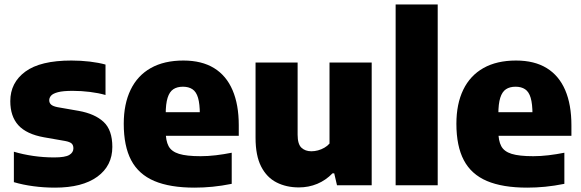

<svg xmlns="http://www.w3.org/2000/svg" viewBox="-20 -828 2598 858"><path d="M226 10.5Q176.5 10.5 129.5 4.2Q82.5 -2 42 -14V-150Q82 -138 128.5 -131.2Q175 -124.5 222.5 -124.5Q271 -124.5 289.5 -135.5Q308 -146.5 308 -165Q308 -179.5 300 -186.8Q292 -194 271 -198L176.5 -214.5Q98.5 -228.5 62.2 -268.2Q26 -308 26 -376Q26 -458.5 93.2 -508Q160.5 -557.5 299 -557.5Q341 -557.5 381 -552.8Q421 -548 451.5 -539.5V-403.5Q420 -412.5 382 -417.2Q344 -422 304.5 -422Q261.5 -422 239 -416Q216.5 -410 208.2 -400.5Q200 -391 200 -380Q200 -368 208.5 -360.5Q217 -353 237.5 -349L332 -332.5Q404 -319.5 443 -283.2Q482 -247 482 -171.5Q482 -87 414.8 -38.2Q347.5 10.5 226 10.5Z M849.5 10.5Q739.5 10.5 669.5 -19.2Q599.5 -49 566.2 -112Q533 -175 533 -275Q533 -363.5 563.8 -427Q594.5 -490.5 654 -524Q713.5 -557.5 799.5 -557.5Q881.5 -557.5 936.5 -523.8Q991.5 -490 1019.2 -425.2Q1047 -360.5 1047 -268.5V-221H641V-326.5H901L873 -317.5Q873 -363.5 865 -390.8Q857 -418 840 -429.2Q823 -440.5 797.5 -440.5Q771.5 -440.5 754.5 -429.2Q737.5 -418 729 -391Q720.5 -364 720.5 -318V-241Q720.5 -199.5 733.2 -175.2Q746 -151 779.8 -140.5Q813.5 -130 876.5 -130Q909 -130 944.8 -134.2Q980.5 -138.5 1015.5 -145.5V-6.5Q970.5 2.5 930 6.5Q889.5 10.5 849.5 10.5Z M1315.5 9.5Q1259.5 9.5 1215.8 -12.8Q1172 -35 1147 -83.8Q1122 -132.5 1122 -212.5V-548.5H1310V-226Q1310 -184 1327 -168Q1344 -152 1371.5 -152Q1386 -152 1401 -156Q1416 -160 1429.5 -167.8Q1443 -175.5 1452.5 -186.5V-548.5H1641V0H1486L1473.5 -53.5H1466Q1436 -22.5 1397.8 -6.5Q1359.5 9.5 1315.5 9.5Z M1748 0V-808H1936V0Z M2336 10.5Q2226 10.5 2156 -19.2Q2086 -49 2052.8 -112Q2019.5 -175 2019.5 -275Q2019.5 -363.5 2050.2 -427Q2081 -490.5 2140.5 -524Q2200 -557.5 2286 -557.5Q2368 -557.5 2423 -523.8Q2478 -490 2505.8 -425.2Q2533.5 -360.5 2533.5 -268.5V-221H2127.5V-326.5H2387.5L2359.5 -317.5Q2359.5 -363.5 2351.5 -390.8Q2343.5 -418 2326.5 -429.2Q2309.5 -440.5 2284 -440.5Q2258 -440.5 2241 -429.2Q2224 -418 2215.5 -391Q2207 -364 2207 -318V-241Q2207 -199.5 2219.8 -175.2Q2232.5 -151 2266.2 -140.5Q2300 -130 2363 -130Q2395.5 -130 2431.2 -134.2Q2467 -138.5 2502 -145.5V-6.5Q2457 2.5 2416.5 6.5Q2376 10.5 2336 10.5Z"/></svg>

Font: Encode Sans Condensed Thin ExtraBold
Style: Regular
Weight: 800
Version: Version 3.002